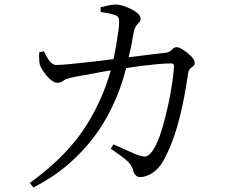

<svg xmlns="http://www.w3.org/2000/svg" viewBox="-20 -787 1040 851"><path d="M426 -734V-755C446 -760 475 -767 495 -767C508 -767 534 -760 559 -748C583 -736 603 -721 603 -705C603 -698 601 -692 597 -688C589 -680 578 -670 573 -645C570 -632 567 -616 564 -595C560 -574 555 -554 550 -533C584 -537 615 -541 644 -545C673 -548 695 -551 712 -553C725 -554 735 -559 742 -567C748 -574 755 -578 763 -578C778 -578 807 -558 828 -537C838 -526 843 -517 843 -510C843 -503 841 -497 837 -494C828 -487 817 -482 814 -463C793 -322 766 -189 706 -78C681 -29 636 -2 601 -2C586 -2 576 -12 570 -32C561 -69 528 -87 471 -128L483 -147C504 -138 526 -128 548 -118C570 -108 586 -101 596 -98C607 -95 616 -93 621 -93C645 -93 668 -130 688 -184C707 -238 722 -303 734 -364C745 -424 751 -475 751 -495C751 -502 747 -506 739 -506C706 -506 656 -501 607 -495C582 -492 560 -488 539 -485C527 -437 506 -369 467 -293C428 -216 370 -134 283 -59C240 -22 188 13 128 44L112 24C233 -63 314 -152 367 -238C420 -324 451 -404 471 -475C450 -472 427 -468 403 -463C378 -458 356 -454 336 -451C295 -443 271 -439 259 -428C252 -423 244 -420 234 -420C217 -420 194 -440 177 -464C160 -487 154 -500 154 -523C153 -534 153 -545 154 -555L174 -560C189 -533 203 -499 230 -499C253 -499 307 -504 376 -512C411 -516 446 -520 483 -525C491 -561 499 -608 504 -645C507 -664 508 -678 508 -688C508 -707 505 -715 490 -720C473 -727 445 -731 426 -734Z"/></svg>

Font: CJK Symbols
Style: Regular
Weight: 400
Designer: Ryoko NISHIZUKA 西塚涼子 (kana & ideographs); Frank Grießhammer (serif-style Latin); Paul D. Hunt (sans serif–style Latin); 
Foundry: Unicode
Version: Version 2.000;hotconv 1.1.0;makeotfexe 2.6.0